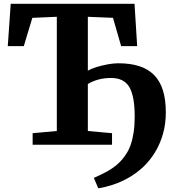

<svg xmlns="http://www.w3.org/2000/svg" viewBox="-20 -763 921 1012"><path d="M498 229.5 474.5 174.5Q511 159 542.5 141.8Q574 124.5 599.5 102.2Q625 80 644.5 49.5Q659 28 669 -0.5Q679 -29 684.5 -66Q690 -103 690 -149.5Q690 -255 662 -303.5Q634 -352 565.5 -352Q527.5 -352 496.8 -343.2Q466 -334.5 443 -320V-72.5L570.5 -61V0H152V-61L279.5 -72.5V-674.5L150.5 -669L105.5 -520H21L36.5 -743H689L703 -520H618.5L575.5 -669L443 -674.5V-390.5Q458.5 -400 487 -409Q515.5 -418 547 -423.8Q578.5 -429.5 603 -429.5Q666.5 -429.5 713.5 -414.5Q760.5 -399.5 791.8 -368Q823 -336.5 838.5 -287.5Q854 -238.5 854 -170.5Q854 -109.5 838.8 -56.5Q823.5 -3.5 797 39.8Q770.5 83 736 116Q698.5 151 656.5 174.5Q614.5 198 573.5 211.2Q532.5 224.5 498 229.5Z"/></svg>

Font: Merriweather 24pt ExtraBold
Style: Regular
Weight: 800
Version: Version 2.100